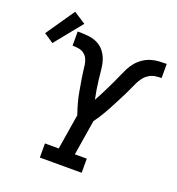

<svg xmlns="http://www.w3.org/2000/svg" viewBox="-229 -954 992 1074"><g transform="rotate(20 267.0 -417.0)"><path d="M128 0V-84H210L244 -294Q238 -310 233 -327Q228 -344 223 -361.5Q218 -379 214.5 -396.5Q211 -414 208 -431.5Q205 -449 202 -466.5Q199 -484 196 -502Q193 -520 191 -538Q189 -556 186.5 -574Q184 -592 176.5 -608Q169 -624 155 -634.5Q141 -645 123 -648Q105 -651 86 -651V-735Q116 -735 146 -732.5Q176 -730 201.5 -718Q227 -706 244.5 -684.5Q262 -663 271 -636Q280 -609 282.5 -580Q285 -551 288.5 -522.5Q292 -494 296.5 -465.5Q301 -437 307 -409Q319 -430 330 -452Q341 -474 352 -496Q363 -518 373.5 -540.5Q384 -563 393.5 -585Q403 -607 414 -629Q425 -651 441.5 -670.5Q458 -690 479 -704Q500 -718 523 -725Q546 -732 569.5 -733.5Q593 -735 616 -735V-651Q597 -651 578 -648Q559 -645 542 -634.5Q525 -624 512.5 -608Q500 -592 491.5 -574Q483 -556 475 -538Q467 -520 458 -502Q449 -484 440 -466.5Q431 -449 422 -431.5Q413 -414 403.5 -396.5Q394 -379 384 -361.5Q374 -344 363 -327Q352 -310 340 -294L306 -84H377V0ZM-25 -626 -82 -664 35 -834 106 -788Z"/></g></svg>

Font: Iosevka Etoile Medium
Style: Italic
Weight: 500
Italic angle: -9°
Designer: Belleve Invis
Foundry: Belleve Invis
Version: Version 22.1.2; ttfautohint (v1.8.4)